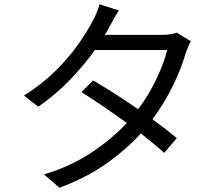

<svg xmlns="http://www.w3.org/2000/svg" viewBox="-20 -834 1040 898"><path d="M536 -785Q523 -766 511 -743.5Q499 -721 491 -707Q482 -689 470 -671H741Q761 -671 777.5 -674Q794 -677 807 -681L873 -641Q866 -631 860 -615Q854 -599 849 -587Q830 -518 790 -435.5Q750 -353 693 -276Q725 -253 754 -230.5Q783 -208 807 -188L748 -119Q726 -139 698 -162Q670 -185 639 -210Q572 -136 478.5 -69.5Q385 -3 258 44L186 -18Q313 -57 409.5 -121.5Q506 -186 573 -259Q519 -298 464 -335.5Q409 -373 361 -403L415 -458Q517 -399 626 -323Q675 -388 711 -463.5Q747 -539 762 -600H424Q376 -533 309.5 -463Q243 -393 159 -335L92 -387Q178 -441 241.5 -504.5Q305 -568 347.5 -629Q390 -690 413 -735Q421 -749 431 -772Q441 -795 445 -814Z"/></svg>

Font: Source Han Sans SC
Style: Regular
Weight: 400
Designer: Ryoko NISHIZUKA 西塚涼子 (kana, bopomofo & ideographs); Paul D. Hunt (Latin, Greek & Cyrillic); Sandoll Communications 산돌커뮤니
Foundry: Adobe
Version: Version 2.002;hotconv 1.0.116;makeotfexe 2.5.65601; ttfautoh